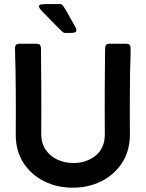

<svg xmlns="http://www.w3.org/2000/svg" viewBox="-20 -895 700 923"><path d="M178.7 -366.2Q178.7 -336.9 178.5 -307.9Q178.2 -278.8 178.2 -250Q178.2 -206.1 199.5 -175Q220.7 -144 255.9 -127.7Q291 -111.3 332 -111.3Q396 -111.3 439.9 -147Q483.9 -182.6 483.9 -250Q483.9 -278.8 483.6 -307.9Q483.4 -336.9 483.4 -366.2Q483.4 -417 483.6 -467.8Q483.9 -518.6 484.4 -569.3L484.9 -641.1L485.4 -665Q486.3 -674.8 490.5 -679.7Q494.6 -684.6 505.4 -684.6H587.9Q607.9 -684.6 607.9 -664.1Q607.9 -637.2 607.2 -610.6Q606.4 -584 605.5 -557.6Q604 -456.5 604 -356Q604 -329.1 604.2 -301.8Q604.5 -274.4 604.5 -247.1Q604 -168.9 566.7 -111.8Q529.3 -54.7 467.3 -23.7Q405.3 7.3 329.6 7.3Q254.4 7.3 192.1 -23.7Q129.9 -54.7 92.8 -111.8Q55.7 -168.9 55.7 -247.1Q55.7 -274.4 55.9 -301.8Q56.2 -329.1 56.2 -356Q56.2 -456.5 54.7 -557.6Q54.2 -584 53.2 -610.6Q52.2 -637.2 52.2 -664.1Q52.2 -684.6 72.3 -684.6H156.7Q167.5 -684.6 171.6 -679.7Q175.8 -674.8 176.8 -665L177.2 -641.1L177.7 -569.3Q178.2 -518.6 178.5 -467.8Q178.7 -417 178.7 -366.2ZM293.9 -736.8Q285.6 -736.8 279.8 -742.7Q254.4 -766.6 230.5 -791.7Q206.5 -816.9 182.1 -841.3Q178.2 -845.2 172.9 -851.6Q167.5 -857.9 167.5 -863.8Q167.5 -872.6 179.2 -874Q190.9 -875.5 196.3 -875.5H267.1Q278.3 -875.5 284.2 -865.7Q299.8 -841.8 313.7 -816.4Q327.6 -791 341.3 -766.6Q343.8 -763.2 345.5 -758.8Q347.2 -754.4 347.2 -750Q347.2 -741.2 339.1 -739Q331.1 -736.8 324.2 -736.8Z"/></svg>

Font: Belanosima
Style: Regular
Weight: 400
Designer: The DocRepair Project, Santiago Orozco
Foundry: Google
Version: Version 2.000